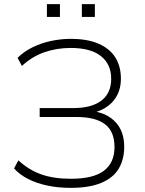

<svg xmlns="http://www.w3.org/2000/svg" viewBox="-20 -901 700 929"><path d="M322 8Q262 8 209.5 -3Q157 -14 116 -35Q75 -56 48 -86L69 -125Q120 -78 180.5 -57Q241 -36 322 -36Q432 -36 483 -75Q534 -114 534 -189Q534 -265 488 -300Q442 -335 348 -335H172V-378H333Q424 -378 471 -414.5Q518 -451 518 -520Q518 -590 468.5 -629.5Q419 -669 322 -669Q255 -669 195.5 -648.5Q136 -628 86 -582L65 -621Q96 -652 138 -672.5Q180 -693 227.5 -703Q275 -713 322 -713Q403 -713 457 -689.5Q511 -666 538 -623Q565 -580 565 -520Q565 -457 529.5 -414Q494 -371 430 -355V-363Q500 -353 540.5 -308.5Q581 -264 581 -191Q581 -128 553.5 -83.5Q526 -39 468.5 -15.5Q411 8 322 8ZM376 -819V-881H439V-819ZM207 -819V-881H270V-819Z"/></svg>

Font: Nunito Sans 10pt ExtraLight
Style: Regular
Weight: 250
Designer: Vernon Adams
Foundry: Vernon Adams
Version: Version 3.101;gftools[0.9.27]